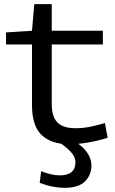

<svg xmlns="http://www.w3.org/2000/svg" viewBox="-20 -684 554 924"><path d="M313 10Q227 10 180.5 -34Q134 -78 134 -178V-470H9V-528L134 -536L145 -664H229V-536H475V-470H229V-183Q229 -123 256 -95Q283 -67 343 -67Q379 -67 414 -74Q449 -81 485 -92L498 -21Q447 -5 400.5 2.5Q354 10 313 10ZM178 140Q229 160 267 160Q343 160 343 97Q343 69 318.5 44.5Q294 20 260 -3H340Q377 19 398.5 49Q420 79 420 112Q420 158 389 189Q358 220 290 220Q265 220 235 214.5Q205 209 171 196Z"/></svg>

Font: Georama Extended
Style: Regular
Weight: 400
Width: 7
Designer: Jean-Baptiste Levee
Foundry: Production Type
Version: Version 1.000